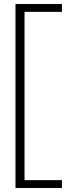

<svg xmlns="http://www.w3.org/2000/svg" viewBox="-20 -720 366 955"><path d="M57 215V-700H288V-661H102V176H288V215Z"/></svg>

Font: Red Hat Display
Style: Regular
Weight: 300
Designer: Pentagram, MCKL
Foundry: Pentagram, MCKL
Version: Version 1.023